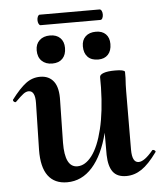

<svg xmlns="http://www.w3.org/2000/svg" viewBox="-53 -673 620 729"><g transform="rotate(-5 257.5 -308.5)"><path d="M509 -81Q513 -81 516.5 -77.5Q520 -74 517 -71Q486 -28 458.5 -9.5Q431 9 400 9Q365 9 349 -12.5Q333 -34 332 -77V-162Q311 -78 270.5 -32.5Q230 13 174 13Q126 13 101.5 -20Q77 -53 78 -119L82 -297Q83 -344 58 -344Q48 -344 37.5 -336Q27 -328 8 -309Q6 -307 5 -307Q1 -307 -2 -310.5Q-5 -314 -4 -317Q27 -358 51.5 -376.5Q76 -395 106 -395Q140 -395 158 -371Q176 -347 174 -297L171 -138Q170 -44 218 -44Q248 -44 273.5 -77.5Q299 -111 315 -177Q331 -243 333 -334V-374Q333 -383 348 -388.5Q363 -394 392 -394Q426 -394 429 -386V-363Q427 -335 427 -312L426 -89Q426 -40 451 -40Q473 -40 506 -80Q507 -81 509 -81ZM102 -496Q102 -520 117 -534Q132 -548 157 -548Q182 -548 196 -534Q210 -520 210 -496Q210 -470 196 -455.5Q182 -441 157 -441Q132 -441 117 -455.5Q102 -470 102 -496ZM278 -496Q278 -520 292.5 -533.5Q307 -547 332 -547Q356 -547 369.5 -533.5Q383 -520 383 -496Q383 -470 369.5 -455.5Q356 -441 332 -441Q306 -441 292 -455.5Q278 -470 278 -496ZM115 -610Q115 -618 118 -624Q121 -630 125 -630H353Q358 -630 361 -624Q364 -618 364 -610Q364 -602 361 -596Q358 -590 353 -590H125Q121 -590 118 -596Q115 -602 115 -610Z"/></g></svg>

Font: Cormorant Upright
Style: Bold
Weight: 700
Designer: Christian Thalmann (Catharsis Fonts)
Foundry: Catharsis Fonts
Version: Version 3.302